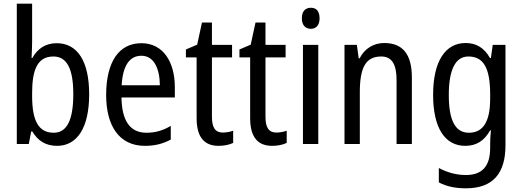

<svg xmlns="http://www.w3.org/2000/svg" viewBox="-20 -780 2828 1040"><path d="M154 -553V-760H71V0H136L149 -68H155C185 -17 228 10 289 10C398 10 463 -88 463 -269C463 -451 398 -546 287 -546C227 -546 184 -517 155 -466H151C152 -493 154 -524 154 -553ZM269 -474C344 -474 377 -405 377 -270C377 -129 342 -61 271 -61C188 -61 154 -127 154 -260V-275C154 -395 179 -474 269 -474Z M746 -546C624 -546 555 -445 555 -265C555 -102 623 10 765 10C819 10 862 -1 905 -24V-98C861 -72 820 -61 773 -61C685 -61 640 -125 638 -252H927V-308C927 -444 864 -546 746 -546ZM746 -478C815 -478 845 -407 846 -318H639C645 -425 682 -478 746 -478Z M1187 -62C1145 -62 1128 -90 1128 -148V-469H1237V-537H1128V-658H1074L1048 -538L987 -512V-469H1045V-140C1045 -34 1089 10 1164 10C1194 10 1223 4 1243 -6V-72C1227 -66 1206 -62 1187 -62Z M1477 -62C1435 -62 1418 -90 1418 -148V-469H1527V-537H1418V-658H1364L1338 -538L1277 -512V-469H1335V-140C1335 -34 1379 10 1454 10C1484 10 1513 4 1533 -6V-72C1517 -66 1496 -62 1477 -62Z M1664 -738C1634 -738 1615 -719 1615 -681C1615 -644 1634 -624 1664 -624C1693 -624 1711 -644 1711 -681C1711 -719 1694 -738 1664 -738ZM1704 -537H1621V0H1704Z M2061 -547C2005 -547 1955 -518 1928 -464H1923L1913 -537H1846V0H1929V-279C1929 -413 1960 -474 2045 -474C2103 -474 2128 -431 2128 -347V0H2211V-360C2211 -488 2160 -547 2061 -547Z M2502 -547C2392 -547 2326 -448 2326 -266C2326 -87 2390 10 2500 10C2560 10 2603 -17 2635 -74H2639C2636 -48 2635 -15 2635 5V22C2635 123 2589 168 2504 168C2453 168 2404 155 2357 130V208C2399 230 2446 240 2504 240C2652 240 2718 157 2718 7V-537H2649L2639 -466H2634C2602 -522 2559 -547 2502 -547ZM2517 -474C2599 -474 2635 -412 2635 -269V-245C2635 -121 2597 -61 2520 -61C2447 -61 2411 -126 2411 -265C2411 -401 2446 -474 2517 -474Z"/></svg>

Font: Noto Sans Ethiopic Condensed
Style: Regular
Weight: 400
Width: 3
Designer: Monotype Design Team
Foundry: Monotype Imaging Inc.
Version: Version 2.102